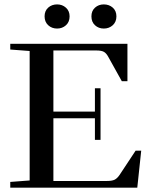

<svg xmlns="http://www.w3.org/2000/svg" viewBox="-20 -865 685 885"><path d="M458.5 -733.4Q434.6 -733.4 418 -748.5Q401.4 -763.7 401.4 -789.6Q401.4 -814.9 418 -829.8Q434.6 -844.7 458.5 -844.7Q482.9 -844.7 499.8 -829.8Q516.6 -814.9 516.6 -789.6Q516.6 -764.2 499.8 -748.8Q482.9 -733.4 458.5 -733.4ZM243.2 -733.4Q218.8 -733.4 202.1 -748.8Q185.5 -764.2 185.5 -789.6Q185.5 -814.9 202.1 -829.8Q218.8 -844.7 243.2 -844.7Q267.1 -844.7 283.9 -829.6Q300.8 -814.5 300.8 -789.6Q300.8 -763.7 283.9 -748.5Q267.1 -733.4 243.2 -733.4ZM27.3 0V-26.4L116.7 -33.2V-629.9L27.3 -636.7V-663.1H567.4V-490.7H541.5L478.5 -604Q469.7 -620.1 458.5 -626.2Q447.3 -632.3 424.8 -632.3H226.1V-350.6H417.5V-458H443.4V-220.2H417.5V-319.8H226.1V-30.8H472.2Q496.1 -30.8 508.1 -36.6Q520 -42.5 530.8 -58.1L605 -170.4H630.9L612.8 0Z"/></svg>

Font: Elstob 14pt Medium
Style: Regular
Weight: 500
Designer: Peter S. Baker
Version: Version 1.015